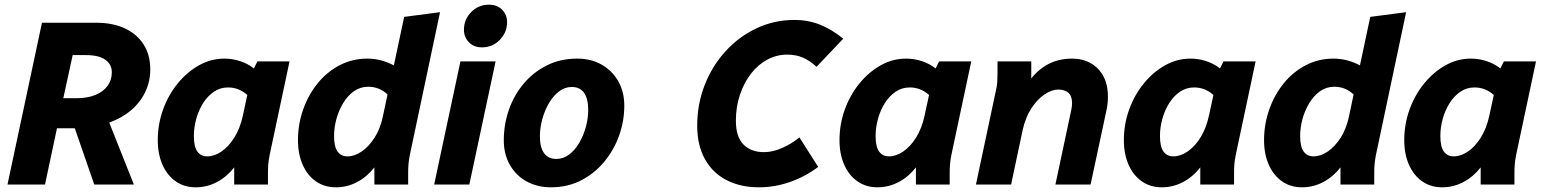

<svg xmlns="http://www.w3.org/2000/svg" viewBox="-20 -787 6586 819"><path d="M12 0 159 -690H390Q461 -690 512.5 -666Q564 -642 592.5 -597.5Q621 -553 621 -491Q621 -440 600 -395.5Q579 -351 540 -317.5Q501 -284 446 -264L551 0H382L299 -240Q294 -240 288.5 -240Q283 -240 278 -240H223L172 0ZM250 -368H305Q353 -368 387 -382Q421 -396 439 -421Q457 -446 457 -479Q457 -512 429.5 -532Q402 -552 346 -552H290Z M653 -189Q653 -257 675.5 -319.5Q698 -382 738 -431Q778 -480 829 -508.5Q880 -537 937 -537Q972 -537 1005 -526Q1038 -515 1063 -495L1078 -525H1215L1130 -125Q1126 -104 1124.5 -87.5Q1123 -71 1123 -49V0H979V-73Q948 -33 905.5 -10.5Q863 12 815 12Q766 12 729.5 -13.5Q693 -39 673 -84.5Q653 -130 653 -189ZM807 -207Q807 -161 822 -140.5Q837 -120 864 -120Q894 -120 924.5 -140.5Q955 -161 979.5 -200Q1004 -239 1016 -294L1035 -382Q1017 -398 996.5 -406Q976 -414 953 -414Q919 -414 892 -395.5Q865 -377 846 -346.5Q827 -316 817 -279.5Q807 -243 807 -207Z M1251 -189Q1251 -257 1273 -319.5Q1295 -382 1334.5 -431Q1374 -480 1428.5 -508.5Q1483 -537 1547 -537Q1577 -537 1605.5 -529.5Q1634 -522 1660 -508L1704 -715L1857 -735L1728 -125Q1724 -104 1722.5 -87.5Q1721 -71 1721 -49V0H1577V-73Q1546 -33 1503.5 -10.5Q1461 12 1413 12Q1364 12 1327.5 -13.5Q1291 -39 1271 -84.5Q1251 -130 1251 -189ZM1405 -207Q1405 -161 1420 -140.5Q1435 -120 1462 -120Q1492 -120 1522.5 -140.5Q1553 -161 1578 -200Q1603 -239 1614 -294L1633 -384Q1615 -401 1594.5 -409Q1574 -417 1551 -417Q1517 -417 1490 -398Q1463 -379 1444 -347.5Q1425 -316 1415 -279.5Q1405 -243 1405 -207Z M1832 0 1944 -525H2094L1982 0ZM1959 -660Q1959 -704 1990 -735.5Q2021 -767 2066 -767Q2101 -767 2122 -745.5Q2143 -724 2143 -692Q2143 -649 2112 -617Q2081 -585 2036 -585Q2001 -585 1980 -607Q1959 -629 1959 -660Z M2129 -188Q2129 -257 2151 -319.5Q2173 -382 2214.5 -431Q2256 -480 2313.5 -508.5Q2371 -537 2442 -537Q2501 -537 2546 -511.5Q2591 -486 2617 -441Q2643 -396 2643 -336Q2643 -271 2621 -209Q2599 -147 2557.5 -97Q2516 -47 2458.5 -17.5Q2401 12 2330 12Q2272 12 2226.5 -13Q2181 -38 2155 -83.5Q2129 -129 2129 -188ZM2283 -205Q2283 -158 2301 -133.5Q2319 -109 2353 -109Q2383 -109 2408 -128Q2433 -147 2451 -178Q2469 -209 2479 -245.5Q2489 -282 2489 -318Q2489 -366 2471.5 -391Q2454 -416 2419 -416Q2389 -416 2364 -396.5Q2339 -377 2321 -346Q2303 -315 2293 -278Q2283 -241 2283 -205Z M2954 -251Q2954 -343 2986 -424.5Q3018 -506 3075 -568.5Q3132 -631 3207.5 -666.5Q3283 -702 3369 -702Q3426 -702 3476 -682.5Q3526 -663 3577 -622L3463 -502Q3435 -528 3405.5 -541Q3376 -554 3338 -554Q3293 -554 3253.5 -533Q3214 -512 3184 -473.5Q3154 -435 3136.5 -383.5Q3119 -332 3119 -272Q3119 -203 3151.5 -170.5Q3184 -138 3239 -138Q3277 -138 3318 -156.5Q3359 -175 3390 -201L3470 -75Q3416 -34 3350.5 -11Q3285 12 3218 12Q3138 12 3078.5 -19Q3019 -50 2986.5 -109Q2954 -168 2954 -251Z M3561 -189Q3561 -257 3583.5 -319.5Q3606 -382 3646 -431Q3686 -480 3737 -508.5Q3788 -537 3845 -537Q3880 -537 3913 -526Q3946 -515 3971 -495L3986 -525H4123L4038 -125Q4034 -104 4032.5 -87.5Q4031 -71 4031 -49V0H3887V-73Q3856 -33 3813.5 -10.5Q3771 12 3723 12Q3674 12 3637.5 -13.5Q3601 -39 3581 -84.5Q3561 -130 3561 -189ZM3715 -207Q3715 -161 3730 -140.5Q3745 -120 3772 -120Q3802 -120 3832.5 -140.5Q3863 -161 3887.5 -200Q3912 -239 3924 -294L3943 -382Q3925 -398 3904.5 -406Q3884 -414 3861 -414Q3827 -414 3800 -395.5Q3773 -377 3754 -346.5Q3735 -316 3725 -279.5Q3715 -243 3715 -207Z M4143 0 4228 -400Q4233 -421 4234 -437.5Q4235 -454 4235 -476V-525H4379V-414L4360 -424Q4391 -477 4440 -507Q4489 -537 4553 -537Q4598 -537 4632.5 -517.5Q4667 -498 4686.5 -462Q4706 -426 4706 -374Q4706 -360 4704.5 -345Q4703 -330 4699 -313L4632 0H4482L4549 -315Q4551 -324 4552 -332Q4553 -340 4553 -347Q4553 -377 4537.5 -391Q4522 -405 4494 -405Q4467 -405 4436 -384.5Q4405 -364 4379.5 -325Q4354 -286 4342 -231L4293 0Z M4774 -189Q4774 -257 4796.5 -319.5Q4819 -382 4859 -431Q4899 -480 4950 -508.5Q5001 -537 5058 -537Q5093 -537 5126 -526Q5159 -515 5184 -495L5199 -525H5336L5251 -125Q5247 -104 5245.5 -87.5Q5244 -71 5244 -49V0H5100V-73Q5069 -33 5026.5 -10.5Q4984 12 4936 12Q4887 12 4850.5 -13.5Q4814 -39 4794 -84.5Q4774 -130 4774 -189ZM4928 -207Q4928 -161 4943 -140.5Q4958 -120 4985 -120Q5015 -120 5045.5 -140.5Q5076 -161 5100.5 -200Q5125 -239 5137 -294L5156 -382Q5138 -398 5117.5 -406Q5097 -414 5074 -414Q5040 -414 5013 -395.5Q4986 -377 4967 -346.5Q4948 -316 4938 -279.5Q4928 -243 4928 -207Z M5372 -189Q5372 -257 5394 -319.5Q5416 -382 5455.5 -431Q5495 -480 5549.5 -508.5Q5604 -537 5668 -537Q5698 -537 5726.5 -529.5Q5755 -522 5781 -508L5825 -715L5978 -735L5849 -125Q5845 -104 5843.5 -87.5Q5842 -71 5842 -49V0H5698V-73Q5667 -33 5624.5 -10.5Q5582 12 5534 12Q5485 12 5448.5 -13.5Q5412 -39 5392 -84.5Q5372 -130 5372 -189ZM5526 -207Q5526 -161 5541 -140.5Q5556 -120 5583 -120Q5613 -120 5643.5 -140.5Q5674 -161 5699 -200Q5724 -239 5735 -294L5754 -384Q5736 -401 5715.5 -409Q5695 -417 5672 -417Q5638 -417 5611 -398Q5584 -379 5565 -347.5Q5546 -316 5536 -279.5Q5526 -243 5526 -207Z M5970 -189Q5970 -257 5992.5 -319.5Q6015 -382 6055 -431Q6095 -480 6146 -508.5Q6197 -537 6254 -537Q6289 -537 6322 -526Q6355 -515 6380 -495L6395 -525H6532L6447 -125Q6443 -104 6441.5 -87.5Q6440 -71 6440 -49V0H6296V-73Q6265 -33 6222.5 -10.5Q6180 12 6132 12Q6083 12 6046.5 -13.5Q6010 -39 5990 -84.5Q5970 -130 5970 -189ZM6124 -207Q6124 -161 6139 -140.5Q6154 -120 6181 -120Q6211 -120 6241.5 -140.5Q6272 -161 6296.5 -200Q6321 -239 6333 -294L6352 -382Q6334 -398 6313.5 -406Q6293 -414 6270 -414Q6236 -414 6209 -395.5Q6182 -377 6163 -346.5Q6144 -316 6134 -279.5Q6124 -243 6124 -207Z"/></svg>

Font: Radio Canada
Style: Italic
Weight: 400
Italic angle: -12°
Designer: Charles Daoud, Etienne Aubert Bonn, Alexandre Saumier Demers, Jacques Le Bailly
Foundry: Radio-Canada
Version: Version 2.104;gftools[0.9.28.dev5+ged2979d]